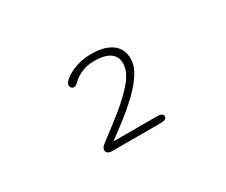

<svg xmlns="http://www.w3.org/2000/svg" viewBox="-64 -783 747 634"><g transform="rotate(-30 309.5 -466.0)"><path d="M421.5 -543.5Q421.5 -516.5 402.8 -488Q384 -459.5 354.8 -431.8Q325.5 -404 293.5 -379.2Q261.5 -354.5 235.5 -335.5H402Q424 -335.5 424 -322.5Q424 -310 402 -310H216.5Q206.5 -310 200.5 -313.8Q194.5 -317.5 194.5 -325Q194.5 -330.5 197.5 -335.2Q200.5 -340 207.5 -345Q253 -379 295.2 -413Q337.5 -447 364.8 -480Q392 -513 392 -543.5Q392 -570 371.8 -583.8Q351.5 -597.5 314 -597.5Q285 -597.5 263.8 -588Q242.5 -578.5 230 -566Q225.5 -561.5 221.2 -558.5Q217 -555.5 213 -555.5Q208 -555.5 203.8 -559.5Q199.5 -563.5 199.5 -568.5Q199.5 -572.5 201.8 -577.2Q204 -582 207.5 -585Q223.5 -600.5 252.5 -611.5Q281.5 -622.5 315.5 -622.5Q366 -622.5 393.8 -602.2Q421.5 -582 421.5 -543.5Z"/></g></svg>

Font: Sono ExtraLight Monospace ExtraLight
Style: Regular
Weight: 250
Version: Version 2.112